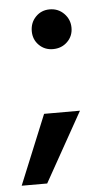

<svg xmlns="http://www.w3.org/2000/svg" viewBox="-55 -490 346 645"><g transform="rotate(-5 118.5 -167.0)"><path d="M78 124H-8L88 -110H209ZM137 -324Q109 -324 90 -343Q71 -362 71 -390Q71 -419 90 -438.5Q109 -458 137 -458Q166 -458 185.5 -438Q205 -418 205 -390Q205 -362 185.5 -343Q166 -324 137 -324Z"/></g></svg>

Font: Hind Siliguri Medium
Style: Regular
Weight: 500
Designer: Jyotish Sonowal
Foundry: Indian Type Foundry
Version: Version 1.001;PS 1.0;hotconv 1.0.86;makeotf.lib2.5.63406; tt